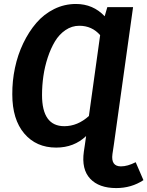

<svg xmlns="http://www.w3.org/2000/svg" viewBox="-20 -728 743 968"><path d="M664.1 89.8 703.1 180.2Q642.6 220.2 565.9 220.2Q479 220.2 434.6 172.9Q390.1 125.5 402.8 36.1L408.2 0L414.1 -42Q353 16.1 263.2 16.1Q162.6 16.1 102.3 -54.9Q42 -126 42 -252Q41.5 -319.8 55.4 -385.7Q69.3 -451.7 97.2 -509.8Q125 -567.9 163.1 -612.3Q201.2 -656.7 252.9 -682.4Q304.7 -708 362.8 -708Q449.2 -708 507.8 -646L521 -691.9H650.9L554.2 0L546.9 48.8Q538.6 110.8 589.8 110.8Q623 110.8 664.1 89.8ZM304.2 -91.8Q371.1 -91.8 428.2 -143.1L484.9 -550.8Q443.8 -598.1 379.9 -598.1Q342.3 -598.1 310.3 -576.4Q278.3 -554.7 257.1 -519.3Q235.8 -483.9 220.7 -438Q205.6 -392.1 198.7 -344.2Q191.9 -296.4 191.9 -249Q191.9 -91.8 304.2 -91.8Z"/></svg>

Font: FiraGO SemiBold
Style: Italic
Weight: 600
Italic angle: -8°
Designer: bBox Type GmbH
Foundry: bBox Type GmbH
Version: Version 1.001;PS 001.001;hotconv 1.0.88;makeotf.lib2.5.64775